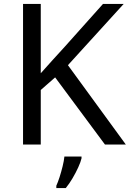

<svg xmlns="http://www.w3.org/2000/svg" viewBox="-20 -734 659 975"><path d="M619 0H513L260 -341L187 -277V0H97V-714H187V-362Q217 -396 248 -430Q279 -464 310 -498L503 -714H608L325 -403ZM394 70Q390 88 377.5 115.5Q365 143 348.5 171Q332 199 314 221H266V209Q274 192 282.5 165.5Q291 139 298 110.5Q305 82 307 61H394Z"/></svg>

Font: Noto Sans Lisu
Style: Regular
Weight: 400
Designer: Monotype Design Team. David Williams.
Foundry: Monotype Imaging Inc.
Version: Version 2.102